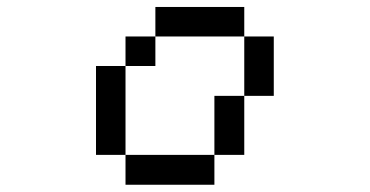

<svg xmlns="http://www.w3.org/2000/svg" viewBox="-20 -462 1040 540"><path d="M250 -26.4V-276.4H333V-359.4H417V-442.4H667V-359.4H750V-192.4H667V-359.4H417V-276.4H333V-26.4H583V-192.4H667V-26.4H583V57.6H333V-26.4Z"/></svg>

Font: KH Dot Kodenmachou 12
Style: Regular
Weight: 400
Designer: Original version for X68000 by Keitarou Hiraki (http://hp.vector.co.jp/authors/VA000874/) / TrueType conversion by Homem
Version: Version 1.00.20150527